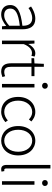

<svg xmlns="http://www.w3.org/2000/svg" viewBox="1132 -1966 848 3151"><g transform="rotate(90 1555.5 -391.0)"><path d="M218 13C286 13 350 -24 404 -68H406L412 0H461V-338C461 -456 416 -547 289 -547C202 -547 128 -505 87 -477L113 -435C150 -463 211 -496 281 -496C382 -496 405 -414 403 -335C168 -308 63 -252 63 -134C63 -35 132 13 218 13ZM230 -36C171 -36 121 -64 121 -137C121 -219 193 -268 403 -292V-119C340 -64 289 -36 230 -36Z M647 0H705V-358C744 -457 801 -492 848 -492C869 -492 879 -490 897 -483L909 -535C892 -544 876 -547 855 -547C793 -547 740 -501 704 -434H702L695 -533H647Z M1156 13C1180 13 1214 4 1245 -7L1231 -52C1212 -44 1186 -37 1166 -37C1095 -37 1077 -81 1077 -148V-484H1230V-533H1077V-687H1028L1021 -533L936 -528V-484H1019V-152C1019 -53 1051 13 1156 13Z M1358 0H1416V-533H1358ZM1388 -658C1414 -658 1437 -677 1437 -704C1437 -734 1414 -752 1388 -752C1361 -752 1339 -734 1339 -704C1339 -677 1361 -658 1388 -658Z M1815 13C1882 13 1939 -16 1985 -56L1957 -96C1921 -64 1873 -37 1818 -37C1706 -37 1632 -130 1632 -266C1632 -402 1713 -496 1819 -496C1869 -496 1908 -473 1941 -442L1974 -482C1937 -515 1889 -547 1818 -547C1686 -547 1571 -444 1571 -266C1571 -89 1676 13 1815 13Z M2290 13C2419 13 2531 -89 2531 -266C2531 -444 2419 -547 2290 -547C2161 -547 2049 -444 2049 -266C2049 -89 2161 13 2290 13ZM2290 -37C2186 -37 2110 -130 2110 -266C2110 -402 2186 -496 2290 -496C2394 -496 2471 -402 2471 -266C2471 -130 2394 -37 2290 -37Z M2758 13C2777 13 2787 10 2797 7L2788 -39C2777 -37 2773 -37 2769 -37C2755 -37 2745 -48 2745 -73V-795H2687V-79C2687 -17 2710 13 2758 13Z M2954 0H3012V-533H2954ZM2984 -658C3010 -658 3033 -677 3033 -704C3033 -734 3010 -752 2984 -752C2957 -752 2935 -734 2935 -704C2935 -677 2957 -658 2984 -658Z"/></g></svg>

Font: Noto Sans T Chinese Light
Style: Regular
Weight: 300
Designer: Ryoko NISHIZUKA (kana & ideographs); Paul D. Hunt (Latin, Greek & Cyrillic); Wenlong ZHANG (bopomofo); Sandoll Communica
Foundry: Adobe Systems Incorporated
Version: Version 1.000;PS 1;hotconv 1.0.78;makeotf.lib2.5.61930